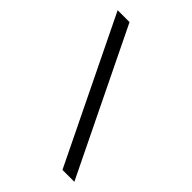

<svg xmlns="http://www.w3.org/2000/svg" viewBox="-197 -747 834 834"><g transform="rotate(45 220.0 -330.0)"><path d="M23 -660H96L417 0H344Z"/></g></svg>

Font: ZCOOL XiaoWei
Style: Regular
Weight: 400
Version: Version 1.000